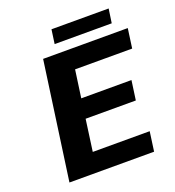

<svg xmlns="http://www.w3.org/2000/svg" viewBox="-149 -957 979 1074"><g transform="rotate(-20 341.0 -420.0)"><path d="M666 -584H665H326.2L303.2 -419.9H602.1L585.9 -304.2H287.1L261.2 -116.2H600.1L584 0H80.1L178.2 -700.2H682.1ZM278.8 -839.8H619.1L606.9 -755.9H267.1Z"/></g></svg>

Font: Fivo Sans Modern
Style: Italic
Weight: 700
Designer: Alexander Slobzheninov
Foundry: Alexander Slobzheninov
Version: 1.0